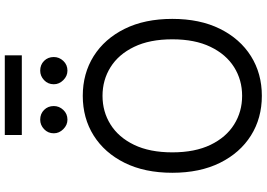

<svg xmlns="http://www.w3.org/2000/svg" viewBox="-176 -926 1112 801"><g transform="rotate(-90 380.5 -526.0)"><path d="M701.7 -363.6Q701.7 -248.6 660.2 -164.8Q618.6 -81 546.2 -35.5Q473.7 9.9 380.7 9.9Q287.6 9.9 215.2 -35.5Q142.8 -81 101.2 -164.8Q59.7 -248.6 59.7 -363.6Q59.7 -478.7 101.2 -562.5Q142.8 -646.3 215.2 -691.8Q287.6 -737.2 380.7 -737.2Q473.7 -737.2 546.2 -691.8Q618.6 -646.3 660.2 -562.5Q701.7 -478.7 701.7 -363.6ZM616.5 -363.6Q616.5 -458.1 585 -523.1Q553.6 -588.1 500.2 -621.4Q446.7 -654.8 380.7 -654.8Q314.6 -654.8 261.2 -621.4Q207.7 -588.1 176.3 -523.1Q144.9 -458.1 144.9 -363.6Q144.9 -269.2 176.3 -204.2Q207.7 -139.2 261.2 -105.8Q314.6 -72.4 380.7 -72.4Q446.7 -72.4 500.2 -105.8Q553.6 -139.2 585 -204.2Q616.5 -269.2 616.5 -363.6ZM281.2 -801.1Q258.9 -801.1 241.7 -818.4Q224.4 -835.6 224.4 -858Q224.4 -882.5 241.7 -898.6Q258.9 -914.8 281.2 -914.8Q305.8 -914.8 321.9 -898.6Q338.1 -882.5 338.1 -858Q338.1 -835.6 321.9 -818.4Q305.8 -801.1 281.2 -801.1ZM485.8 -801.1Q463.4 -801.1 446.2 -818.4Q429 -835.6 429 -858Q429 -882.5 446.2 -898.6Q463.4 -914.8 485.8 -914.8Q510.3 -914.8 526.5 -898.6Q542.6 -882.5 542.6 -858Q542.6 -835.6 526.5 -818.4Q510.3 -801.1 485.8 -801.1ZM549.7 -1062.5V-991.5H217.3V-1062.5Z"/></g></svg>

Font: Inter UI
Style: Regular
Weight: 400
Designer: Rasmus Andersson
Foundry: rsms
Version: 3.2;8d6f07862